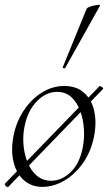

<svg xmlns="http://www.w3.org/2000/svg" viewBox="-21 -751 449 786"><path d="M13 14Q10 17 3 10.5Q-4 4 0 0L386 -398Q388 -400 396 -395Q404 -390 400 -386ZM153 14Q107 14 76.5 -13.5Q46 -41 34.5 -88Q23 -135 34 -193Q45 -251 75.5 -297.5Q106 -344 149.5 -371.5Q193 -399 242 -399Q293 -399 324 -370.5Q355 -342 365 -295Q375 -248 364 -193Q352 -131 319 -84Q286 -37 242 -11.5Q198 14 153 14ZM188 -11Q232 -11 269 -47Q306 -83 318 -149Q325 -184 322.5 -223Q320 -262 307.5 -296.5Q295 -331 271.5 -353Q248 -375 213 -375Q168 -375 130.5 -337Q93 -299 80 -236Q72 -199 75 -160Q78 -121 91.5 -87Q105 -53 129.5 -32Q154 -11 188 -11ZM246 -473Q245 -470 239.5 -472Q234 -474 236 -476L334 -716Q336 -719 344.5 -722.5Q353 -726 364 -728.5Q375 -731 382.5 -731Q390 -731 388 -727Z"/></svg>

Font: Cormorant Light
Style: Italic
Weight: 300
Italic angle: -10°
Designer: Christian Thalmann (Catharsis Fonts)
Foundry: Catharsis Fonts
Version: Version 4.000